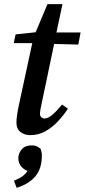

<svg xmlns="http://www.w3.org/2000/svg" viewBox="-20 -635 407 922"><path d="M126 14Q98 14 78.5 -1Q59 -16 59 -46Q59 -77 71 -132L135 -428H46L55 -470L151 -480L208 -615H280L251 -479H367L356 -421L240 -424L180 -138Q176 -121 174 -108.5Q172 -96 172 -88Q172 -78 178.5 -72Q185 -66 193 -66Q210 -66 230 -82.5Q250 -99 278 -133L306 -113Q286 -82 258.5 -52.5Q231 -23 197.5 -4.5Q164 14 126 14ZM181 112Q181 174 150.5 211Q120 248 60 267L47 233Q74 222 88.5 211Q103 200 112 186Q89 176 78.5 160Q68 144 68 125Q68 101 84.5 82Q101 63 133 63Q158 63 176 81Q178 89 179.5 96.5Q181 104 181 112Z"/></svg>

Font: Source Serif 4 Semibold
Style: Italic
Weight: 600
Italic angle: -12°
Designer: Frank Grießhammer
Foundry: Adobe
Version: Version 4.005;hotconv 1.1.0;makeotfexe 2.6.0